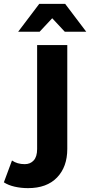

<svg xmlns="http://www.w3.org/2000/svg" viewBox="-113 -771 466 993"><path d="M32 202Q-4 202 -37 194.5Q-70 187 -93 172L-51 59Q-24 78 15 78Q44 78 61.5 58.5Q79 39 79 0V-538H235V-1Q235 92 182 147Q129 202 32 202ZM-19 -607 90 -751H224L333 -607H222L110 -727H204L92 -607Z"/></svg>

Font: Montserrat Thin
Style: Bold
Weight: 700
Version: Version 9.000